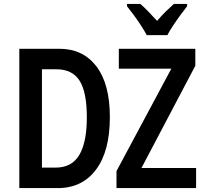

<svg xmlns="http://www.w3.org/2000/svg" viewBox="-20 -964 1100 984"><path d="M732 -784Q721 -805 703.5 -832Q686 -859 666.5 -885.5Q647 -912 631 -932V-944H699Q718 -928 740 -905Q762 -882 785 -857Q809 -885 829 -904.5Q849 -924 871 -944H939V-932Q924 -913 904.5 -886.5Q885 -860 867 -833Q849 -806 838 -784ZM79 0V-714H285Q405 -714 474 -624Q543 -534 543 -364Q543 -189 472 -94.5Q401 0 276 0ZM265 -105Q348 -105 386.5 -170Q425 -235 425 -362Q425 -493 387.5 -551Q350 -609 269 -609H195V-105ZM577 0V-87L858 -612H589V-714H981V-627L705 -103H985V0Z"/></svg>

Font: Noto Sans Mono Condensed SemiBold
Style: Regular
Weight: 600
Width: 3
Designer: Monotype Design Team
Foundry: Monotype Imaging Inc.
Version: Version 2.014